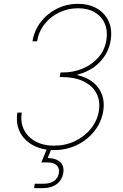

<svg xmlns="http://www.w3.org/2000/svg" viewBox="-20 -757 626 981"><path d="M256.3 9.8Q194.3 9.8 148.7 -14.9Q103 -39.6 81.5 -83Q60.1 -126.5 68.8 -181.6H91.3Q83.5 -132.8 102.3 -94.7Q121.1 -56.6 161.1 -34.7Q201.2 -12.7 255.9 -12.7Q314.9 -12.7 363.8 -36.4Q412.6 -60.1 444.8 -100.1Q477.1 -140.1 484.9 -189Q493.7 -241.2 472.7 -280.5Q451.7 -319.8 406.2 -341.6Q360.8 -363.3 295.9 -363.3H285.2L289.1 -386.7H299.3Q355 -386.7 402.8 -406.7Q450.7 -426.8 482.9 -463.9Q515.1 -501 523.4 -551.3Q531.2 -598.1 515.9 -635Q500.5 -671.9 465.3 -693.4Q430.2 -714.8 378.4 -714.8Q326.7 -714.8 282 -693.1Q237.3 -671.4 207.5 -633.5Q177.7 -595.7 169.4 -545.9H146Q155.3 -602.1 188.5 -645Q221.7 -688 271 -712.6Q320.3 -737.3 378.4 -737.3Q436 -737.3 476.8 -712.9Q517.6 -688.5 535.9 -646.5Q554.2 -604.5 545.4 -550.8Q535.2 -486.8 490 -439.9Q444.8 -393.1 376 -376L375 -373.5Q423.8 -362.3 455.8 -336.2Q487.8 -310.1 501.5 -272.5Q515.1 -234.9 507.3 -188Q498 -132.8 462.9 -87.9Q427.7 -43 374.3 -16.6Q320.8 9.8 256.3 9.8ZM154.3 204.1 157.7 181.6H205.6Q236.8 181.6 256.6 167.2Q276.4 152.8 280.8 127.4Q284.7 102.5 269.8 87.6Q254.9 72.8 220.2 72.8H191.4L224.6 -9.3H241.7L244.1 0L223.6 50.3Q267.1 51.3 288.1 71.8Q309.1 92.3 303.2 127.4Q297.4 162.6 270 183.3Q242.7 204.1 202.1 204.1Z"/></svg>

Font: Inter 17pt Thin
Style: Italic
Weight: 250
Italic angle: -9.3988°
Version: Version 4.001;git-66647c0bb